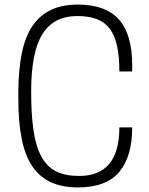

<svg xmlns="http://www.w3.org/2000/svg" viewBox="-20 -809 650 838"><path d="M320 9Q251 9 201.5 -14Q152 -37 120.5 -84Q89 -131 74.5 -204Q60 -277 60 -377V-413Q61 -507 75.5 -578Q90 -649 121.5 -695.5Q153 -742 202 -765.5Q251 -789 320 -789Q441 -789 499 -724Q557 -659 557 -523V-497H501Q501 -562 491 -608Q481 -654 459.5 -683Q438 -712 403 -725.5Q368 -739 318 -739Q214 -739 165 -660Q116 -581 116 -410Q116 -308 126.5 -238Q137 -168 161.5 -124Q186 -80 226 -60.5Q266 -41 325 -41Q501 -41 501 -253H557Q557 -126 500.5 -58.5Q444 9 320 9Z"/></svg>

Font: Tanohe Sans Light
Style: Regular
Weight: 300
Designer: Village Type and Design LLC & Cristiano Sobral
Foundry: Cooper Hewitt Smithsonian Design Museum
Version: Version 1.00;September 29, 2021;FontCreator 13.0.0.2655 64-b